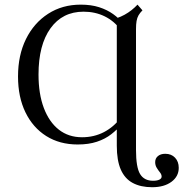

<svg xmlns="http://www.w3.org/2000/svg" viewBox="-20 -602 803 815"><path d="M309.7 11.3Q233.1 11.3 176.2 -24.6Q119.4 -60.5 87.9 -125.4Q56.5 -190.3 56.5 -277.4Q56.5 -367.7 90.3 -436.3Q124.2 -504.8 184.3 -543.5Q244.4 -582.3 322.6 -582.3Q366.9 -582.3 400.8 -571.4Q434.7 -560.5 460.1 -542.3Q485.5 -524.2 503.2 -501.6L491.1 -476.6Q464.5 -512.9 424.2 -532.7Q383.9 -552.4 334.7 -552.4Q245.2 -552.4 194.4 -481.9Q143.5 -411.3 143.5 -285.5Q143.5 -203.2 166.1 -143.5Q188.7 -83.9 229.8 -51.6Q271 -19.4 328.2 -19.4Q379 -19.4 421 -41.1Q462.9 -62.9 492.7 -102.4L497.6 -75.8Q478.2 -52.4 452.4 -32.3Q426.6 -12.1 391.5 -0.4Q356.5 11.3 309.7 11.3ZM475.8 -201.6V-525Q492.7 -530.6 508.9 -539.5Q525 -548.4 538.7 -559.3Q552.4 -570.2 563.7 -582.3L584.7 -558.1Q574.2 -547.6 568.1 -537.1Q562.1 -526.6 559.7 -512.9Q557.3 -499.2 557.3 -479V-201.6ZM625.8 192.7Q577.4 192.7 543.5 174.6Q509.7 156.5 492.7 117.7Q475.8 79 475.8 16.9V-201.6H557.3V34.7Q557.3 108.1 574.6 136.7Q591.9 165.3 629.8 165.3Q646.8 165.3 656.5 160.5Q666.1 155.6 666.1 147.6Q666.1 138.7 659.3 130.2Q652.4 121.8 645.6 110.9Q638.7 100 638.7 86.3Q638.7 70.2 650.4 60.5Q662.1 50.8 681.5 50.8Q707.3 50.8 723 67.3Q738.7 83.9 738.7 110.5Q738.7 146.8 707.7 169.8Q676.6 192.7 625.8 192.7Z"/></svg>

Font: Playfair 5pt SemiExpanded Light
Style: Regular
Weight: 400
Version: Version 2.203